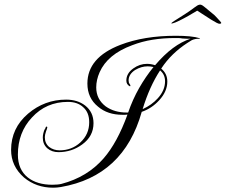

<svg xmlns="http://www.w3.org/2000/svg" viewBox="-20 -782 997 848"><path d="M215 47Q140 47 86 2Q29 -48 29 -120Q29 -216 104 -280Q177 -342 272 -342Q322 -342 356 -316Q393 -287 393 -238Q393 -180 343 -144Q297 -110 238 -110Q209 -110 189 -127Q169 -145 169 -174Q169 -192 178 -213V-212Q178 -207 180 -215Q182 -223 186 -223Q189 -222 189 -220Q189 -216 183 -201Q178 -186 178 -176Q178 -149 197 -133Q217 -118 243 -118Q297 -118 335 -153Q374 -189 374 -242Q374 -285 348 -308Q323 -332 280 -332Q184 -332 121 -263Q59 -197 59 -99Q59 -33 103 2Q144 34 211 34Q223 34 233.5 33Q244 32 252 30Q366 0 438 -83Q498 -152 543 -276Q537 -275 531.5 -275Q526 -275 521 -275Q455 -275 413 -311Q366 -349 366 -413Q366 -528 512 -584Q616 -624 756 -624Q791 -624 817.5 -621.5Q844 -619 863 -613L862 -611H858Q842 -611 828 -605Q826 -604 820.5 -600.5Q815 -597 807 -592Q773 -570 744 -542Q715 -514 692 -479Q719 -457 719 -422Q719 -378 683 -339Q650 -303 606 -288Q526 -4 249 44Q231 47 215 47ZM539 -285H546Q566 -343 594.5 -393Q623 -443 658 -486Q645 -489 632 -489Q604 -489 577 -473Q548 -454 548 -427Q548 -417 552 -412Q556 -407 556 -403Q556 -401 553 -401Q538 -409 538 -426Q538 -458 569 -480Q597 -500 629 -500Q647 -500 665 -494Q743 -586 822 -611H820Q814 -611 805.5 -611Q797 -611 786 -612Q775 -614 766.5 -614Q758 -614 752 -614Q701 -614 654 -606.5Q607 -599 563 -582Q455 -542 420 -463Q405 -429 405 -396Q405 -344 447 -312Q467 -298 490 -291.5Q513 -285 539 -285ZM610 -300Q650 -318 677 -348Q709 -383 709 -423Q709 -453 687 -471Q640 -399 610 -300ZM949 -677Q942 -677 913 -695Q884 -713 851 -735Q835 -725 813 -712.5Q791 -700 771.5 -690.5Q752 -681 743 -679Q736 -677 737 -680Q738 -682 749.5 -689.5Q761 -697 775.5 -706Q790 -715 799 -721Q822 -736 837.5 -748Q853 -760 860 -761Q864 -762 868 -761Q873 -760 885.5 -749.5Q898 -739 920 -721Q927 -716 935.5 -706.5Q944 -697 951 -689.5Q958 -682 957 -680Q956 -677 949 -677Z"/></svg>

Font: Imperial Script
Style: Regular
Weight: 400
Designer: Robert E. Leuschke
Foundry: Robert E. Leuschke
Version: Version 1.010; ttfautohint (v1.8.3)